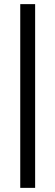

<svg xmlns="http://www.w3.org/2000/svg" viewBox="-20 -715 268 929"><path d="M150 194H78V-695H150Z"/></svg>

Font: Hind Vadodara
Style: Regular
Weight: 400
Designer: Hitesh Malaviya
Foundry: Indian Type Foundry
Version: Version 0.702;PS 1.0;hotconv 1.0.81;makeotf.lib2.5.63406